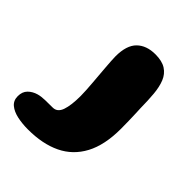

<svg xmlns="http://www.w3.org/2000/svg" viewBox="-292 -517 858 858"><g transform="rotate(45 136.5 -88.0)"><path d="M27.5 232.5Q-8.5 232.5 -40 225.8Q-71.5 219 -90.8 203Q-110 187 -110 159.5Q-110 131 -93.5 114.5Q-77 98 -52.5 91Q-34.5 86 -11 85.5Q12.5 85 36.5 85Q65.5 85 77 52Q88.5 19 88.5 -40Q88.5 -56.5 87.2 -76.8Q86 -97 84.2 -119.2Q82.5 -141.5 80.5 -164Q78.5 -186.5 77 -207.5Q75.5 -228.5 74.2 -246Q73 -263.5 73 -275.5Q73 -345 105 -376.5Q137 -408 193 -408Q235.5 -408 260.2 -392Q285 -376 296.8 -347Q308.5 -318 312 -278.2Q315.5 -238.5 316 -190.5Q316.5 -181 317 -168.2Q317.5 -155.5 318 -141.5Q318.5 -127.5 318.8 -113.2Q319 -99 319.2 -86.2Q319.5 -73.5 319.5 -64Q319.5 39 284.5 104.5Q249.5 170 184.5 201.2Q119.5 232.5 27.5 232.5Z"/></g></svg>

Font: Gluten
Style: Bold
Weight: 700
Designer: Tyler Finck
Foundry: Etcetera Type Company
Version: Version 1.204